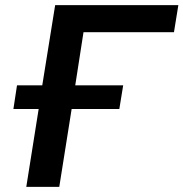

<svg xmlns="http://www.w3.org/2000/svg" viewBox="-20 -725 712 745"><path d="M82 0 130 -302H32L46 -394H144L194 -705H672L655 -600H304L272 -394H458L443 -302H258L210 0Z"/></svg>

Font: Mulish ExtraLight
Style: Italic
Weight: 200
Italic angle: -9°
Designer: Vernon Adams
Foundry: Vernon Adams
Version: Version 3.603